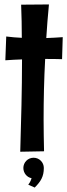

<svg xmlns="http://www.w3.org/2000/svg" viewBox="-20 -679 302 863"><path d="M75 -658C77 -608 78 -559 78 -509C55 -510 31 -512 8 -515L4 -408C29 -410 54 -411 79 -412C79 -274 75 -136 71 3L178 1C177 -47 176 -94 176 -141C176 -232 178 -321 183 -414C208 -414 234 -414 259 -413L262 -512C237 -510 213 -509 188 -508C191 -557 195 -607 200 -659ZM177 76C177 51 157 30 131 30C105 30 85 51 85 76C85 99 101 118 122 122C117 140 107 151 107 151L136 164C163 137 177 115 177 76Z"/></svg>

Font: Mouse Memoirs
Style: Regular
Weight: 400
Designer: Astigmatic (AOETI)
Foundry: Astigmatic (AOETI)
Version: Version 1.000